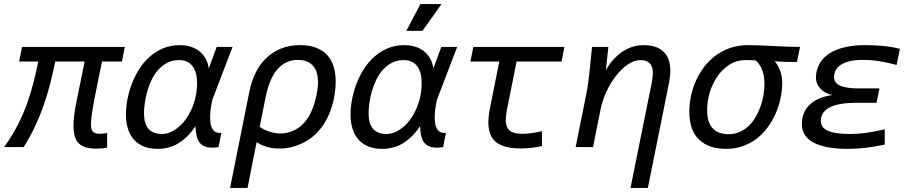

<svg xmlns="http://www.w3.org/2000/svg" viewBox="-39 -720 4457 940"><path d="M485.4 2.4Q474.6 4.9 461.2 6.3Q447.8 7.8 435.5 7.8Q403.3 7.8 381.6 1.5Q359.9 -4.9 346.2 -18.6Q332.5 -32.2 326.7 -53.7Q320.8 -75.2 320.8 -106.9Q320.8 -149.4 335.7 -224.1Q350.6 -298.8 375.5 -418.9H231.4Q220.7 -365.7 207.8 -314.5Q194.8 -263.2 177.2 -211.7Q159.7 -160.2 135.7 -107.9Q111.8 -55.7 77.1 0H-18.6Q21 -55.7 47.9 -108.2Q74.7 -160.6 93 -211.9Q111.3 -263.2 124.5 -314.5Q137.7 -365.7 148.4 -418.9H54.7L68.8 -490.2H571.8L558.1 -418.9H460.4Q447.8 -356.4 437.7 -307.9Q427.7 -259.3 420.9 -222.7Q414.1 -186 410.2 -157.5Q406.2 -128.9 406.2 -111.3Q406.2 -97.7 408.7 -88.6Q411.1 -79.6 416.5 -74.7Q421.9 -69.8 429.9 -67.4Q438 -64.9 446.8 -64.9Q456.5 -64.9 467.3 -66.2Q478 -67.4 485.4 -68.8Z M840.8 -499Q869.1 -499 893.8 -491.5Q918.5 -483.9 937 -469.2Q955.6 -454.6 967.5 -433.3Q979.5 -412.1 982.9 -384.8L1022 -490.2H1099.6L1000 -230Q997.1 -214.8 994.9 -202.9Q992.7 -190.9 991.7 -180.9Q990.7 -170.9 990.2 -161.9Q989.7 -152.8 989.7 -144Q989.7 -125.5 992.7 -111.1Q995.6 -96.7 1002.2 -86.9Q1008.8 -77.1 1019.3 -72.5Q1029.8 -67.9 1044.9 -69.8L1030.8 0Q1014.6 2.9 1001 2.9Q976.1 2.9 960.4 -4.4Q944.8 -11.7 935.8 -25.1Q926.8 -38.6 922.9 -58.1Q918.9 -77.6 918 -102.1Q882.8 -49.3 837.2 -20.3Q791.5 8.8 731.9 8.8Q693.4 8.8 664.3 -3.2Q635.3 -15.1 616 -37.1Q596.7 -59.1 587.2 -90.1Q577.6 -121.1 577.6 -159.2Q577.6 -193.8 584.7 -232.4Q591.8 -271 606.2 -308.8Q620.6 -346.7 642.3 -381.1Q664.1 -415.5 693.4 -441.7Q722.7 -467.8 759.5 -483.4Q796.4 -499 840.8 -499ZM666 -165Q666 -64 753.9 -64Q784.2 -64 814.9 -83Q845.7 -102.1 870.4 -135.7Q895 -169.4 910.4 -215.3Q925.8 -261.2 925.8 -314.9Q925.8 -365.7 903.8 -395.8Q881.8 -425.8 836.9 -425.8Q804.7 -425.8 779.3 -412.4Q753.9 -398.9 734.9 -377.2Q715.8 -355.5 702.6 -327.6Q689.5 -299.8 681.4 -270.8Q673.3 -241.7 669.7 -214.1Q666 -186.5 666 -165Z M1329.1 7.3Q1292.5 7.3 1263.9 -2.2Q1235.4 -11.7 1217.3 -23.9L1172.9 200.2H1087.4L1180.7 -266.1Q1190.4 -316.4 1210.2 -358.9Q1230 -401.4 1261 -432.4Q1292 -463.4 1334.2 -481.2Q1376.5 -499 1430.7 -499Q1475.6 -499 1508.5 -486.3Q1541.5 -473.6 1562.7 -450.7Q1584 -427.7 1594.2 -394.8Q1604.5 -361.8 1604.5 -321.8Q1604.5 -289.1 1598.4 -252Q1592.3 -214.8 1579.1 -178.5Q1565.9 -142.1 1543.9 -108.9Q1522 -75.7 1490.7 -50Q1459.5 -24.4 1417 -8.5Q1374.5 7.3 1329.1 7.3ZM1518.1 -316.9Q1518.1 -340.3 1512.7 -360.6Q1507.3 -380.9 1495.4 -395.5Q1483.4 -410.2 1464.8 -418.5Q1446.3 -426.8 1419.9 -426.8Q1392.1 -426.8 1367.7 -416.7Q1343.3 -406.7 1322.8 -384.8Q1302.2 -362.8 1286.6 -327.9Q1271 -293 1261.2 -243.2L1232.4 -99.1Q1253.4 -84 1281 -75.2Q1308.6 -66.4 1335 -66.4Q1364.7 -66.4 1395 -79.3Q1425.3 -92.3 1445.8 -114.3Q1466.3 -136.2 1479.7 -162.6Q1493.2 -189 1502 -220.2Q1510.7 -251.5 1514.4 -275.6Q1518.1 -299.8 1518.1 -316.9Z M1940.4 -499Q1968.8 -499 1993.4 -491.5Q2018.1 -483.9 2036.6 -469.2Q2055.2 -454.6 2067.1 -433.3Q2079.1 -412.1 2082.5 -384.8L2121.6 -490.2H2199.2L2099.6 -230Q2096.7 -214.8 2094.5 -202.9Q2092.3 -190.9 2091.3 -180.9Q2090.3 -170.9 2089.8 -161.9Q2089.4 -152.8 2089.4 -144Q2089.4 -125.5 2092.3 -111.1Q2095.2 -96.7 2101.8 -86.9Q2108.4 -77.1 2118.9 -72.5Q2129.4 -67.9 2144.5 -69.8L2130.4 0Q2114.3 2.9 2100.6 2.9Q2075.7 2.9 2060.1 -4.4Q2044.4 -11.7 2035.4 -25.1Q2026.4 -38.6 2022.5 -58.1Q2018.6 -77.6 2017.6 -102.1Q1982.4 -49.3 1936.8 -20.3Q1891.1 8.8 1831.5 8.8Q1793 8.8 1763.9 -3.2Q1734.9 -15.1 1715.6 -37.1Q1696.3 -59.1 1686.8 -90.1Q1677.2 -121.1 1677.2 -159.2Q1677.2 -193.8 1684.3 -232.4Q1691.4 -271 1705.8 -308.8Q1720.2 -346.7 1741.9 -381.1Q1763.7 -415.5 1793 -441.7Q1822.3 -467.8 1859.1 -483.4Q1896 -499 1940.4 -499ZM1765.6 -165Q1765.6 -64 1853.5 -64Q1883.8 -64 1914.6 -83Q1945.3 -102.1 1970 -135.7Q1994.6 -169.4 2010 -215.3Q2025.4 -261.2 2025.4 -314.9Q2025.4 -365.7 2003.4 -395.8Q1981.4 -425.8 1936.5 -425.8Q1904.3 -425.8 1878.9 -412.4Q1853.5 -398.9 1834.5 -377.2Q1815.4 -355.5 1802.2 -327.6Q1789.1 -299.8 1781 -270.8Q1772.9 -241.7 1769.3 -214.1Q1765.6 -186.5 1765.6 -165ZM2122.6 -700.2 2029.3 -568.8H1950.2L2019.5 -700.2ZM1649.4 -490.2Z M2614.3 -4.9Q2591.3 0.5 2563 3.7Q2534.7 6.8 2511.2 6.8Q2461.4 6.8 2427.5 -4.2Q2393.6 -15.1 2375 -39.1Q2356.4 -63 2352.8 -100.8Q2349.1 -138.7 2360.4 -192.9L2405.3 -418.9H2264.2L2278.3 -490.2H2724.1L2710.4 -418.9H2490.2L2444.3 -189.9Q2437.5 -156.2 2437.3 -132.6Q2437 -108.9 2445.6 -93.8Q2454.1 -78.6 2472.2 -71.8Q2490.2 -64.9 2520 -64.9Q2538.6 -64.9 2564.2 -68.4Q2589.8 -71.8 2614.3 -78.1Z M3132.8 200.2H3047.9L3151.4 -313Q3163.6 -372.6 3149.7 -399.2Q3135.7 -425.8 3096.7 -425.8Q3065.4 -425.8 3034.4 -404.3Q3003.4 -382.8 2976.6 -348.4Q2949.7 -314 2929.9 -271Q2910.2 -228 2901.4 -185.1L2864.3 0H2779.3L2832.5 -265.1Q2834.5 -274.4 2836.9 -289.6Q2839.4 -304.7 2842.5 -330.3Q2845.7 -356 2849.9 -394.8Q2854 -433.6 2859.4 -490.2H2939.5L2927.2 -377Q2961.4 -436 3009 -467.5Q3056.6 -499 3112.3 -499Q3189.9 -499 3222.2 -452.1Q3254.4 -405.3 3236.3 -314Z M3753.9 -419.9Q3770 -401.9 3780.3 -373.8Q3790.5 -345.7 3790.5 -316.9Q3790.5 -277.3 3782.2 -238Q3773.9 -198.7 3757.8 -162.6Q3741.7 -126.5 3718.3 -95Q3694.8 -63.5 3664.6 -40.5Q3634.3 -17.6 3596.9 -4.4Q3559.6 8.8 3516.1 8.8Q3430.7 8.8 3383.3 -36.6Q3335.9 -82 3335.9 -172.9Q3335.9 -210.9 3344 -249.8Q3352.1 -288.6 3368.2 -324.7Q3384.3 -360.8 3408.4 -392.6Q3432.6 -424.3 3464.6 -448Q3496.6 -471.7 3536.4 -485.4Q3576.2 -499 3624 -499Q3652.8 -499 3684.6 -497.6Q3716.3 -496.1 3749.3 -494.6Q3782.2 -493.2 3814.9 -491.7Q3847.7 -490.2 3877.9 -490.2L3862.8 -416.5Q3831.1 -416.5 3804 -417.2Q3776.9 -418 3753.9 -419.9ZM3660.2 -424.3Q3655.8 -424.8 3649.4 -425Q3643.1 -425.3 3632.3 -425.5Q3621.6 -425.8 3619.4 -425.8Q3617.2 -425.8 3611.8 -425.8Q3566.9 -425.8 3532 -403.3Q3497.1 -380.9 3472.7 -345.2Q3448.2 -309.6 3435.5 -266.1Q3422.9 -222.7 3422.9 -180.2Q3422.9 -122.1 3449.7 -92.5Q3476.6 -63 3527.8 -63Q3556.2 -63 3580.3 -73.2Q3604.5 -83.5 3624 -101.3Q3643.6 -119.1 3658.2 -143.3Q3672.9 -167.5 3683.1 -195.1Q3693.4 -222.7 3698.5 -252.2Q3703.6 -281.7 3703.6 -311Q3703.6 -345.7 3693.4 -375.2Q3683.1 -404.8 3660.2 -424.3Z M4292.5 -12.2Q4242.2 -1.5 4198 3.7Q4153.8 8.8 4110.8 8.8Q4052.7 8.8 4010.3 0.2Q3967.8 -8.3 3940.4 -23.9Q3913.1 -39.6 3899.9 -62.3Q3886.7 -85 3886.7 -112.8Q3886.7 -140.1 3895.8 -163.8Q3904.8 -187.5 3923.6 -206.1Q3942.4 -224.6 3970.7 -237.1Q3999 -249.5 4037.6 -254.9Q4015.6 -258.8 4000.2 -267.8Q3984.9 -276.9 3974.9 -288.8Q3964.8 -300.8 3960.2 -314Q3955.6 -327.1 3955.6 -338.9Q3955.6 -355 3959.7 -373.3Q3963.9 -391.6 3974.1 -409.4Q3984.4 -427.2 4002 -443.4Q4019.5 -459.5 4046.6 -471.9Q4073.7 -484.4 4111.1 -491.7Q4148.4 -499 4198.7 -499Q4236.3 -499 4279.5 -495.4Q4322.8 -491.7 4366.7 -481L4350.6 -401.9Q4306.6 -414.1 4266.4 -420.4Q4226.1 -426.8 4184.6 -426.8Q4144.5 -426.8 4117.7 -419.4Q4090.8 -412.1 4074.5 -400.4Q4058.1 -388.7 4051.3 -373.5Q4044.4 -358.4 4044.4 -342.8Q4044.4 -313.5 4074.7 -300.3Q4105 -287.1 4167.5 -287.1H4266.6L4252.4 -216.8H4154.8Q4108.4 -216.8 4075.2 -210.7Q4042 -204.6 4020.8 -193.1Q3999.5 -181.6 3989.5 -165Q3979.5 -148.4 3979.5 -127.9Q3979.5 -112.3 3987.3 -100.6Q3995.1 -88.9 4012.5 -80.6Q4029.8 -72.3 4057.4 -68.1Q4085 -64 4124.5 -64Q4157.7 -64 4199.2 -69.3Q4240.7 -74.7 4292.5 -86.9Z"/></svg>

Font: Code New Roman
Style: Italic
Weight: 400
Italic angle: -11°
Monospace: yes
Designer: Sam Radian
Foundry: Code New Roman
Version: Version 1.508 October 19, 2014